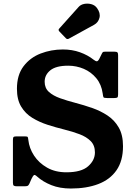

<svg xmlns="http://www.w3.org/2000/svg" viewBox="-20 -1040 746 1077"><path d="M556 -516Q549 -566.5 520.2 -601.2Q491.5 -636 450 -653.8Q408.5 -671.5 362.5 -671.5Q294.5 -671.5 262.5 -645.8Q230.5 -620 230.5 -581.5Q230.5 -546 254.2 -524.5Q278 -503 317.2 -489Q356.5 -475 403.5 -462.8Q450.5 -450.5 497.2 -434.2Q544 -418 583.2 -392Q622.5 -366 646.2 -324.5Q670 -283 670 -220Q670 -137.5 633.5 -85Q597 -32.5 531.2 -7.5Q465.5 17.5 377.5 17.5Q315.5 17.5 268 -1.5Q220.5 -20.5 189 -49Q175.5 -61.5 170.2 -57.8Q165 -54 156.5 -36.5L144.5 -9Q140 0.5 134.5 2.8Q129 5 114.5 5H75.5Q62.5 5 57.5 1.5Q52.5 -2 52.5 -15V-255Q52.5 -268 56.2 -271.5Q60 -275 73 -275H120Q134 -275 135.8 -270.8Q137.5 -266.5 139 -254.5Q144 -208.5 171 -167.2Q198 -126 244 -99.8Q290 -73.5 352.5 -73.5Q436 -73.5 474.2 -107.2Q512.5 -141 512.5 -185Q512.5 -224.5 488.8 -248.5Q465 -272.5 426 -287.2Q387 -302 340.2 -313.5Q293.5 -325 247 -340Q200.5 -355 161.5 -378.8Q122.5 -402.5 98.8 -441.8Q75 -481 75 -542Q75 -619.5 112 -668.2Q149 -717 208 -739.8Q267 -762.5 332.5 -762.5Q384.5 -762.5 428.5 -746.8Q472.5 -731 504.5 -705.5Q516 -696.5 523 -696.2Q530 -696 538 -712L552 -740.5Q555 -746 557.5 -748Q560 -750 569 -750H623.5Q635 -750 638.8 -746Q642.5 -742 642.5 -730.5V-510.5Q642.5 -496.5 638.2 -493.2Q634 -490 620 -490H581.5Q562.5 -490 560.2 -495Q558 -500 556 -516ZM349.5 -825.5 313 -863.5Q304.5 -872.5 313 -880.5L420.5 -1000.5Q432 -1014 452.2 -1018Q472.5 -1022 492.5 -1016.5Q512.5 -1011 524 -995Q544.5 -967 538 -940.5Q531.5 -914 508 -901L367 -823.5Q357 -817.5 349.5 -825.5Z"/></svg>

Font: Besley
Style: Bold
Weight: 700
Designer: Owen Earl
Foundry: indestructible type*
Version: Version 2.001; ttfautohint (v1.8.3)